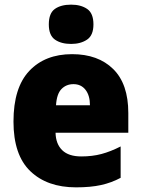

<svg xmlns="http://www.w3.org/2000/svg" viewBox="-20 -796 608 826"><path d="M290 -563Q402 -563 467 -499Q532 -435 532 -310V-225H219Q220 -177 247.5 -150Q275 -123 330 -123Q377 -123 416.5 -133.5Q456 -144 499 -166V-31Q460 -10 415 0Q370 10 307 10Q183 10 110.5 -59.5Q38 -129 38 -273Q38 -419 106 -491Q174 -563 290 -563ZM296 -434Q265 -434 244.5 -413Q224 -392 221 -343H367Q367 -385 348 -409.5Q329 -434 296 -434ZM286 -776Q328 -776 355 -757.5Q382 -739 382 -691Q382 -644 354.5 -625.5Q327 -607 286 -607Q243 -607 216.5 -625.5Q190 -644 190 -691Q190 -739 216 -757.5Q242 -776 286 -776Z"/></svg>

Font: Noto Sans Malayalam SemiCondensed Black
Style: Regular
Weight: 900
Width: 4
Designer: Jelle Bosma - Monotype Design Team
Foundry: Monotype Imaging Inc.
Version: Version 2.104; ttfautohint (v1.8.4.7-5d5b)